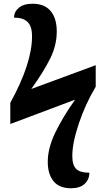

<svg xmlns="http://www.w3.org/2000/svg" viewBox="-20 -780 566 1025"><path d="M235 84Q235 11 275 -72Q315 -155 381 -248L35 -118V-231Q151 -442 151 -586Q151 -640 127 -663Q103 -686 55 -686Q55 -717 80.5 -738.5Q106 -760 154 -760Q218 -760 250.5 -721Q283 -682 283 -612Q283 -538 248 -467.5Q213 -397 147 -305L491 -432V-317Q436 -225 401 -121Q366 -17 366 53Q366 101 386.5 121.5Q407 142 457 142Q457 178 432 201.5Q407 225 359 225Q296 225 265.5 187Q235 149 235 84Z"/></svg>

Font: Noto Serif ExtraBold
Style: Regular
Weight: 800
Designer: Monotype Design Team
Foundry: Monotype Imaging Inc.
Version: Version 1.001